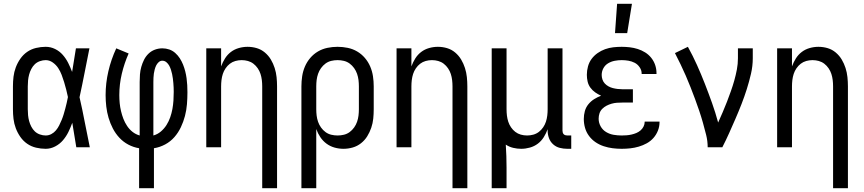

<svg xmlns="http://www.w3.org/2000/svg" viewBox="-20 -774 4540 1009"><path d="M220 8Q195 8 169.5 2Q144 -4 123 -18.5Q102 -33 87 -54.5Q72 -76 63 -100Q54 -124 51 -149Q48 -174 48 -200V-320Q48 -346 51 -371Q54 -396 63 -420Q72 -444 87 -465.5Q102 -487 123 -501.5Q144 -516 169.5 -522Q195 -528 220 -528Q246 -528 269.5 -516.5Q293 -505 310 -485.5Q327 -466 338.5 -443Q350 -420 359 -396Q364 -427 369 -458Q374 -489 379 -520H450Q437 -456 424.5 -391.5Q412 -327 398 -263Q413 -198 425.5 -132Q438 -66 452 0H381Q376 -32 370.5 -64Q365 -96 360 -128V-129Q351 -104 339.5 -80.5Q328 -57 311 -37Q294 -17 270 -4.5Q246 8 220 8ZM220 -62Q236 -62 250 -69.5Q264 -77 274 -89Q284 -101 291 -115Q298 -129 304 -143.5Q310 -158 314.5 -173Q319 -188 323 -203Q327 -218 330.5 -233Q334 -248 337 -264Q333 -283 328 -303Q323 -323 317 -342.5Q311 -362 304 -380.5Q297 -399 286 -416Q275 -433 257.5 -445.5Q240 -458 220 -458Q205 -458 189.5 -452.5Q174 -447 163 -436.5Q152 -426 144.5 -411.5Q137 -397 133 -382Q129 -367 127.5 -351.5Q126 -336 126 -320V-200Q126 -184 127.5 -168.5Q129 -153 133 -138Q137 -123 144.5 -108.5Q152 -94 163 -83.5Q174 -73 189.5 -67.5Q205 -62 220 -62Z M711 215V5Q681 0 654.5 -14Q628 -28 607.5 -50Q587 -72 573 -99Q559 -126 550.5 -155Q542 -184 538.5 -214Q535 -244 535 -274Q535 -337 549.5 -399.5Q564 -462 591 -520L656 -493Q633 -441 620 -386Q607 -331 607 -274Q607 -253 609 -232Q611 -211 616 -190Q621 -169 628.5 -149.5Q636 -130 648 -112Q660 -94 676.5 -81Q693 -68 714 -62V-343Q714 -363 715.5 -383Q717 -403 722.5 -422.5Q728 -442 737 -460Q746 -478 760.5 -492Q775 -506 794 -513Q813 -520 833 -520Q852 -520 869.5 -514Q887 -508 901 -495.5Q915 -483 925 -467.5Q935 -452 942 -434.5Q949 -417 953.5 -399Q958 -381 960.5 -363Q963 -345 964 -326.5Q965 -308 965 -289Q965 -258 962.5 -226.5Q960 -195 952 -164.5Q944 -134 930.5 -105.5Q917 -77 896.5 -53.5Q876 -30 848 -15Q820 0 789 5V215ZM786 -62Q808 -68 825.5 -83Q843 -98 855 -117Q867 -136 874.5 -157.5Q882 -179 886 -201Q890 -223 891.5 -245.5Q893 -268 893 -291Q893 -302 892.5 -314Q892 -326 891 -337.5Q890 -349 888.5 -361Q887 -373 884.5 -384.5Q882 -396 878.5 -407Q875 -418 869.5 -428.5Q864 -439 854.5 -447Q845 -455 833 -455Q822 -455 813.5 -447Q805 -439 800.5 -429.5Q796 -420 793 -409Q790 -398 788.5 -387Q787 -376 786.5 -365Q786 -354 786 -343Z M1358 215V-320Q1358 -337 1356 -353.5Q1354 -370 1349 -385.5Q1344 -401 1334.5 -415Q1325 -429 1312 -439Q1299 -449 1283 -453.5Q1267 -458 1250 -458Q1233 -458 1217 -453.5Q1201 -449 1188 -439Q1175 -429 1165.5 -415Q1156 -401 1151 -385.5Q1146 -370 1144 -353.5Q1142 -337 1142 -320V0H1064V-520H1142V-425Q1150 -447 1162.5 -467Q1175 -487 1193.5 -501Q1212 -515 1235 -521.5Q1258 -528 1281 -528Q1306 -528 1329.5 -521Q1353 -514 1372 -498Q1391 -482 1403.5 -461Q1416 -440 1423.5 -416.5Q1431 -393 1433.5 -368.5Q1436 -344 1436 -320V215Z M1564 215V-320Q1564 -347 1568 -373.5Q1572 -400 1582.5 -424.5Q1593 -449 1610.5 -469.5Q1628 -490 1651 -503.5Q1674 -517 1700.5 -522.5Q1727 -528 1754 -528Q1781 -528 1807.5 -522.5Q1834 -517 1857 -503.5Q1880 -490 1897.5 -469.5Q1915 -449 1925.5 -424.5Q1936 -400 1940 -373.5Q1944 -347 1944 -320V-200Q1944 -175 1941.5 -150.5Q1939 -126 1931 -102.5Q1923 -79 1910 -58Q1897 -37 1877.5 -21.5Q1858 -6 1834 1Q1810 8 1785 8Q1761 8 1738 1.5Q1715 -5 1696 -19Q1677 -33 1663.5 -53Q1650 -73 1642 -96V215ZM1754 -62Q1771 -62 1787.5 -66Q1804 -70 1817.5 -80Q1831 -90 1841 -104Q1851 -118 1856.5 -134Q1862 -150 1864 -166.5Q1866 -183 1866 -200V-320Q1866 -337 1864 -353.5Q1862 -370 1856.5 -386Q1851 -402 1841 -416Q1831 -430 1817.5 -440Q1804 -450 1787.5 -454Q1771 -458 1754 -458Q1737 -458 1720.5 -454Q1704 -450 1690.5 -440Q1677 -430 1667 -416Q1657 -402 1651.5 -386Q1646 -370 1644 -353.5Q1642 -337 1642 -320V-200Q1642 -183 1644 -166.5Q1646 -150 1651.5 -134Q1657 -118 1667 -104Q1677 -90 1690.5 -80Q1704 -70 1720.5 -66Q1737 -62 1754 -62Z M2358 215V-320Q2358 -337 2356 -353.5Q2354 -370 2349 -385.5Q2344 -401 2334.5 -415Q2325 -429 2312 -439Q2299 -449 2283 -453.5Q2267 -458 2250 -458Q2233 -458 2217 -453.5Q2201 -449 2188 -439Q2175 -429 2165.5 -415Q2156 -401 2151 -385.5Q2146 -370 2144 -353.5Q2142 -337 2142 -320V0H2064V-520H2142V-425Q2150 -447 2162.5 -467Q2175 -487 2193.5 -501Q2212 -515 2235 -521.5Q2258 -528 2281 -528Q2306 -528 2329.5 -521Q2353 -514 2372 -498Q2391 -482 2403.5 -461Q2416 -440 2423.5 -416.5Q2431 -393 2433.5 -368.5Q2436 -344 2436 -320V215Z M2564 215V-520H2642V-200Q2642 -183 2644 -166.5Q2646 -150 2651 -134.5Q2656 -119 2665.5 -105Q2675 -91 2688 -81Q2701 -71 2717 -66.5Q2733 -62 2750 -62Q2767 -62 2783 -66.5Q2799 -71 2812 -81Q2825 -91 2834.5 -105Q2844 -119 2849 -134.5Q2854 -150 2856 -166.5Q2858 -183 2858 -200V-520H2936V-87Q2936 -82 2937.5 -77Q2939 -72 2942.5 -68.5Q2946 -65 2951 -63.5Q2956 -62 2961 -62H2982V8H2961Q2941 8 2921.5 3Q2902 -2 2887 -15.5Q2872 -29 2865 -48Q2858 -67 2858 -87V-95Q2850 -73 2837.5 -53Q2825 -33 2806.5 -19Q2788 -5 2765 1.5Q2742 8 2719 8Q2698 8 2677 3Q2656 -2 2638 -14Q2640 16 2641 46.5Q2642 77 2642 107V215Z M3247 8Q3223 8 3199.5 5Q3176 2 3153 -5.5Q3130 -13 3110 -26.5Q3090 -40 3075.5 -59.5Q3061 -79 3054.5 -102Q3048 -125 3048 -149Q3048 -170 3053.5 -190Q3059 -210 3072 -226Q3085 -242 3102.5 -253Q3120 -264 3139 -271Q3123 -278 3108 -288.5Q3093 -299 3082.5 -313.5Q3072 -328 3068 -345.5Q3064 -363 3064 -381Q3064 -403 3070 -425Q3076 -447 3089 -464.5Q3102 -482 3120.5 -495Q3139 -508 3160 -515.5Q3181 -523 3203 -525.5Q3225 -528 3247 -528Q3268 -528 3289.5 -525.5Q3311 -523 3331.5 -516.5Q3352 -510 3370.5 -498.5Q3389 -487 3402.5 -470Q3416 -453 3423 -432.5Q3430 -412 3430 -390V-385H3352V-388Q3352 -405 3341.5 -420.5Q3331 -436 3315.5 -444Q3300 -452 3282.5 -455Q3265 -458 3247 -458Q3229 -458 3210.5 -454.5Q3192 -451 3176 -441.5Q3160 -432 3151 -415.5Q3142 -399 3142 -380Q3142 -368 3146 -356Q3150 -344 3158.5 -335Q3167 -326 3178 -320Q3189 -314 3201 -311Q3213 -308 3225.5 -306.5Q3238 -305 3250 -305H3306V-235H3250Q3236 -235 3222 -234Q3208 -233 3194 -229Q3180 -225 3167.5 -218.5Q3155 -212 3145 -202Q3135 -192 3130.5 -178.5Q3126 -165 3126 -150Q3126 -129 3136.5 -110Q3147 -91 3165.5 -80Q3184 -69 3205 -65.5Q3226 -62 3247 -62Q3260 -62 3273 -63Q3286 -64 3299 -67Q3312 -70 3324 -75Q3336 -80 3346 -88.5Q3356 -97 3362 -109Q3368 -121 3368 -134V-135H3446V-132Q3446 -109 3437.5 -87.5Q3429 -66 3414 -49Q3399 -32 3379 -21Q3359 -10 3337 -3.5Q3315 3 3292.5 5.5Q3270 8 3247 8ZM3212 -600 3223 -754H3301L3276 -600Z M3699 0Q3699 -33 3691 -65Q3683 -97 3674 -129Q3665 -161 3654.5 -192Q3644 -223 3632.5 -254Q3621 -285 3609 -315.5Q3597 -346 3584 -376Q3571 -406 3556.5 -436Q3542 -466 3527 -495L3595 -528Q3621 -481 3643 -432Q3665 -383 3684.5 -333Q3704 -283 3722 -232.5Q3740 -182 3754 -130Q3766 -157 3778 -184.5Q3790 -212 3800.5 -239.5Q3811 -267 3821 -295Q3831 -323 3839 -351.5Q3847 -380 3852.5 -409Q3858 -438 3858 -468V-520H3936V-468Q3936 -427 3926.5 -386Q3917 -345 3904.5 -305.5Q3892 -266 3877 -227.5Q3862 -189 3845.5 -151Q3829 -113 3812 -75Q3795 -37 3776 0Z M4358 215V-320Q4358 -337 4356 -353.5Q4354 -370 4349 -385.5Q4344 -401 4334.5 -415Q4325 -429 4312 -439Q4299 -449 4283 -453.5Q4267 -458 4250 -458Q4233 -458 4217 -453.5Q4201 -449 4188 -439Q4175 -429 4165.5 -415Q4156 -401 4151 -385.5Q4146 -370 4144 -353.5Q4142 -337 4142 -320V0H4064V-520H4142V-425Q4150 -447 4162.5 -467Q4175 -487 4193.5 -501Q4212 -515 4235 -521.5Q4258 -528 4281 -528Q4306 -528 4329.5 -521Q4353 -514 4372 -498Q4391 -482 4403.5 -461Q4416 -440 4423.5 -416.5Q4431 -393 4433.5 -368.5Q4436 -344 4436 -320V215Z"/></svg>

Font: Iosevka Fixed
Style: Regular
Weight: 400
Monospace: yes
Designer: Belleve Invis
Foundry: Belleve Invis
Version: Version 33.2.4